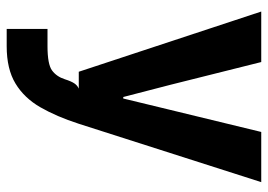

<svg xmlns="http://www.w3.org/2000/svg" viewBox="-134 -452 801 574"><g transform="rotate(90 267.0 -165.5)"><path d="M67 215.5V93.5H118.5Q172.5 93.5 191 80Q209.5 66.5 217.5 41.5Q223.5 22.5 229.8 13.2Q236 4 245.5 0H195L15 -545.5H166L234 -274L270.5 -133H275L309 -273.5L375 -545.5H525L350.5 0Q329 66.5 301.2 114.8Q273.5 163 230.2 189.2Q187 215.5 118.5 215.5Z"/></g></svg>

Font: Spline Sans SemiBold
Style: Regular
Weight: 600
Designer: Eben Sorkin, Mirko Velimirovic
Foundry: Sorkin Type
Version: Version 1.000; ttfautohint (v1.8.3)